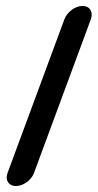

<svg xmlns="http://www.w3.org/2000/svg" viewBox="-20 -529 329 646"><path d="M196.6 -464 5.4 53C-4 78.3 10.2 97 33.6 97C57.1 97 85 78.3 94.4 53L285.6 -464C294.5 -488.1 282.9 -509 257.7 -509C232.5 -509 205.5 -488.1 196.6 -464Z"/></svg>

Font: Just Breathe
Style: BdObl7
Weight: 400
Foundry: Cannot Into Space Fonts
Version: Version 0.72